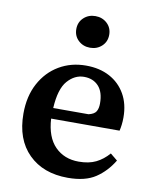

<svg xmlns="http://www.w3.org/2000/svg" viewBox="-84 -796 699 873"><g transform="rotate(10 265.5 -359.0)"><path d="M283 -451Q240 -451 207 -413.5Q174 -376 169 -287H332Q358 -293 366.5 -307Q375 -321 375 -344Q375 -397 350 -424Q325 -451 283 -451ZM289 14Q175 14 107.5 -53Q40 -120 40 -239Q40 -319 72 -378.5Q104 -438 159 -470.5Q214 -503 283 -503Q346 -503 392.5 -478Q439 -453 465 -407.5Q491 -362 491 -300Q491 -282 489 -266Q487 -250 484 -238H168Q173 -153 215.5 -110Q258 -67 325 -67Q372 -67 404.5 -83Q437 -99 463 -129L496 -102Q464 -49 416.5 -17.5Q369 14 289 14ZM286 -586Q254 -586 232 -606.5Q210 -627 210 -659Q210 -691 232 -711.5Q254 -732 286 -732Q318 -732 340 -711.5Q362 -691 362 -659Q362 -627 340 -606.5Q318 -586 286 -586Z"/></g></svg>

Font: Source Serif 4 SmText Semibold
Style: Regular
Weight: 600
Designer: Frank Grießhammer
Foundry: Adobe
Version: Version 4.005;hotconv 1.1.0;makeotfexe 2.6.0